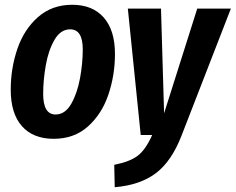

<svg xmlns="http://www.w3.org/2000/svg" viewBox="-20 -566 988 805"><path d="M25 -190Q25 -280 53 -361.5Q81 -443 139.5 -494.5Q198 -546 283 -546Q368 -546 415 -492.5Q462 -439 462 -340Q462 -251 434.5 -169.5Q407 -88 349 -36Q291 16 205 16Q119 16 72 -37Q25 -90 25 -190ZM327 -359Q327 -443 274 -443Q234 -443 208.5 -399Q183 -355 172 -292.5Q161 -230 161 -172Q161 -86 213 -86Q253 -86 278.5 -130.5Q304 -175 315.5 -238Q327 -301 327 -359ZM741 3Q699 111 633 160.5Q567 210 461 219L459 125Q525 112 558 86.5Q591 61 618 0H570L516 -530H655L668 -91L807 -530H948Z"/></svg>

Font: Fira Sans Extra Condensed SemiBold
Style: Italic
Weight: 600
Width: 3
Italic angle: -8°
Designer: Carrois Corporate & Edenspiekermann AG
Foundry: Carrois Corporate GbR & Edenspiekermann AG
Version: Version 4.203